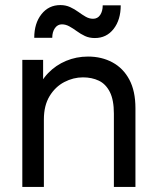

<svg xmlns="http://www.w3.org/2000/svg" viewBox="-20 -737 617 757"><path d="M68 0V-501H150V-360L126 -375Q140 -418 170 -449Q200 -480 240.5 -497Q281 -514 327 -514Q381 -514 423.5 -491Q466 -468 490 -423Q514 -378 514 -310V0H429V-289Q429 -343 413 -374.5Q397 -406 369.5 -419Q342 -432 307 -432Q269 -432 233.5 -413.5Q198 -395 175.5 -358Q153 -321 153 -266V0ZM354 -587Q332 -587 315 -595Q298 -603 283 -614Q268 -625 253.5 -633Q239 -641 224 -641Q207 -641 196.5 -626Q186 -611 186 -588H115Q115 -645 143.5 -681Q172 -717 218 -717Q239 -717 256.5 -709Q274 -701 289 -690Q304 -679 318 -671Q332 -663 347 -663Q365 -663 375 -678Q385 -693 385 -716H456Q456 -659 428 -623Q400 -587 354 -587Z"/></svg>

Font: Fustat Medium
Style: Regular
Weight: 500
Designer: Mohamed Gaber, Khaled Hosny, Laura Garcia Mut
Foundry: Kief Type Foundry, Alif Type Foundry, Hard Type Foundry
Version: Version 1.007